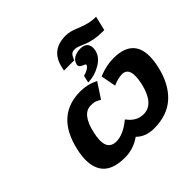

<svg xmlns="http://www.w3.org/2000/svg" viewBox="-216 -1144 1384 1384"><g transform="rotate(-45 476.0 -452.5)"><path d="M757 -556Q1003 -556 939 -279Q907 -141 824.5 -65.5Q742 10 607 10Q521 10 470 -42Q398 10 309 10Q174 10 125.5 -65Q77 -140 109 -279Q173 -556 419 -556Q491 -556 551 -526L558 -523L482 -407L476 -411Q457 -421 450 -424Q443 -427 431.5 -429Q420 -431 401 -431Q313 -431 279 -279Q241 -116 348 -116Q417 -116 496 -180L503 -185L508 -180Q556 -116 626 -116Q731 -116 769 -279Q803 -431 719 -431Q683 -431 634 -411L626 -407L604 -523L611 -526Q685 -556 757 -556ZM442 -745 449 -776Q481 -915 628 -915Q641 -915 653 -913.5Q665 -912 679 -908Q693 -904 698.5 -902Q704 -900 721 -893.5Q738 -887 739 -886Q816 -856 865 -856H880L854 -746H838Q749 -746 684 -774Q641 -792 627 -796Q617 -799 603 -799Q582 -799 571 -788.5Q560 -778 549 -751L547 -745ZM538 -712Q545 -743 573 -758.5Q601 -774 636 -774Q678 -774 695.5 -750.5Q713 -727 704 -686Q692 -633 633.5 -598Q575 -563 513 -561H505L517 -616L524 -618Q545 -623 564 -635Q583 -647 586 -660Q587 -664 581.5 -667.5Q576 -671 565 -675Q533 -687 538 -712Z"/></g></svg>

Font: Passageway
Style: BdIt
Weight: 700
Foundry: Ascender Corporation
Version: Version 1.11